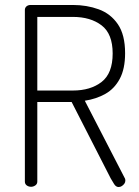

<svg xmlns="http://www.w3.org/2000/svg" viewBox="-20 -751 558 772"><path d="M457 1Q446 1 438.5 -11.5Q431 -24 425 -34L268 -341H130V-21Q130 -11 122 -5.5Q114 0 105 0Q95 0 87.5 -5.5Q80 -11 80 -21V-711Q80 -719 85.5 -724.5Q91 -730 101 -731H273Q329 -731 377 -713.5Q425 -696 454 -653.5Q483 -611 483 -537Q483 -474 461.5 -434Q440 -394 403.5 -373.5Q367 -353 321 -346L481 -36Q483 -33 483.5 -30Q484 -27 484 -25Q484 -18 480 -12.5Q476 -7 470 -3Q464 1 457 1ZM130 -387H273Q344 -387 388.5 -421.5Q433 -456 433 -536Q433 -615 388.5 -649Q344 -683 273 -683H130Z"/></svg>

Font: Dosis ExtraLight Light
Style: Regular
Weight: 300
Version: Version 3.001; ttfautohint (v1.8.2)